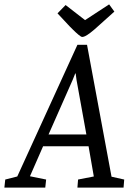

<svg xmlns="http://www.w3.org/2000/svg" viewBox="-67 -858 605 878"><path d="M-47 0 -43 -37 12 -51 287 -653H331L443 -50L501 -37L498 0H287L290 -37L362 -51L338 -189H130L70 -52L144 -37L140 0ZM155 -243H328L283 -492L279 -522H277L265 -492ZM309 -689Q304 -689 291.5 -699.5Q279 -710 267.5 -721.5Q256 -733 251 -738L196 -797L233 -835L322 -766L432 -838L456 -805L388 -744Q362 -720 346 -708Q330 -696 322 -692.5Q314 -689 309 -689Z"/></svg>

Font: Faustina
Style: Italic
Weight: 400
Italic angle: -8°
Designer: Alfonso Garcia
Foundry: http://www.omnibus-type.com
Version: Version 1.200